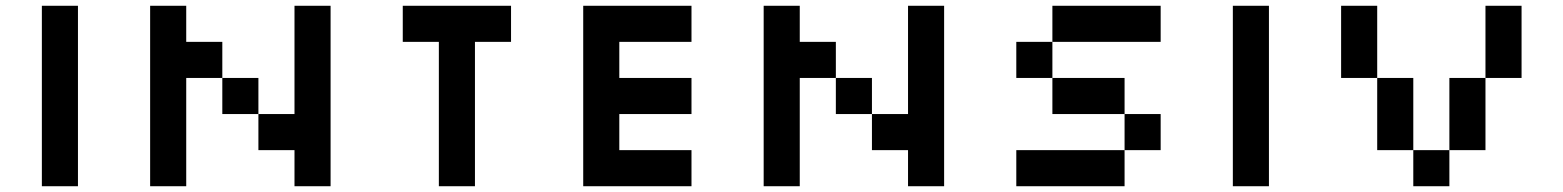

<svg xmlns="http://www.w3.org/2000/svg" viewBox="-20 -645 5415 665"><path d="M125 0V-625H250V0Z M500 0V-625H625V-500H750V-375H875V-250H1000V-625H1125V0H1000V-125H875V-250H750V-375H625V0Z M1500 0V-500H1375V-625H1750V-500H1625V0Z M2000 0V-625H2375V-500H2125V-375H2375V-250H2125V-125H2375V0Z M2625 0V-625H2750V-500H2875V-375H3000V-250H3125V-625H3250V0H3125V-125H3000V-250H2875V-375H2750V0Z M3625 -500V-625H4000V-500ZM3875 -125V-250H3625V-375H3500V-500H3625V-375H3875V-250H4000V-125ZM3500 0V-125H3875V0Z M4250 0V-625H4375V0Z M4875 0V-125H4750V-375H4625V-625H4750V-375H4875V-125H5000V0ZM5125 -375V-625H5250V-375ZM5000 -125V-375H5125V-125Z"/></svg>

Font: Silkscreen
Style: Regular
Weight: 400
Designer: Jason Kottke
Foundry: Jason Kottke
Version: Version 1.001; ttfautohint (v1.8.4.7-5d5b)